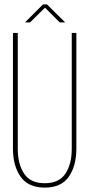

<svg xmlns="http://www.w3.org/2000/svg" viewBox="-20 -850 407 875"><path d="M185 -815 117 -748H94L176 -830H194L277 -748H252ZM328 -700V-173Q328 -94 293.5 -44.5Q259 5 184 5Q109 5 74 -44.5Q39 -94 39 -173V-700H61V-172Q61 -102 90 -58.5Q119 -15 184 -15Q249 -15 278 -58.5Q307 -102 307 -172V-700Z"/></svg>

Font: Bebas Neue Light
Style: Regular
Weight: 300
Designer: Ryoichi Tsunekawa
Foundry: Ryoichi Tsunekawa
Version: Version 001.003; ttfautohint (v1.5.65-e2d9)